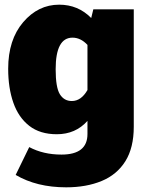

<svg xmlns="http://www.w3.org/2000/svg" viewBox="-20 -574 632 821"><path d="M263 227Q137 227 47 174L105 55Q165 87 243 87Q354 87 354 -1V-57Q303 0 223 0Q151 0 105 -36Q59 -72 37 -135Q15 -198 15 -280Q15 -404 79 -479Q143 -554 233 -554Q314 -554 370 -497L379 -534H552V-32Q552 58 516 115.5Q480 173 414.5 200Q349 227 263 227ZM287 -142Q327 -142 354 -189V-382Q325 -413 290 -413Q218 -413 218 -278Q218 -200 236 -171Q254 -142 287 -142Z"/></svg>

Font: Trujillo Black
Style: Regular
Weight: 900
Designer: Fira Sans original fonts by bBox Type GmbH, Carrois Corporate GbR, & Edenspiekermann AG / Changes by Cristiano Sobral
Foundry: Fira Sans original fonts by bBox Type GmbH, Carrois Corporate GbR, & Edenspiekermann AG / Changes by Cristiano Sobral
Version: Version 4.301;July 28, 2020;FontCreator 13.0.0.2655 64-bit